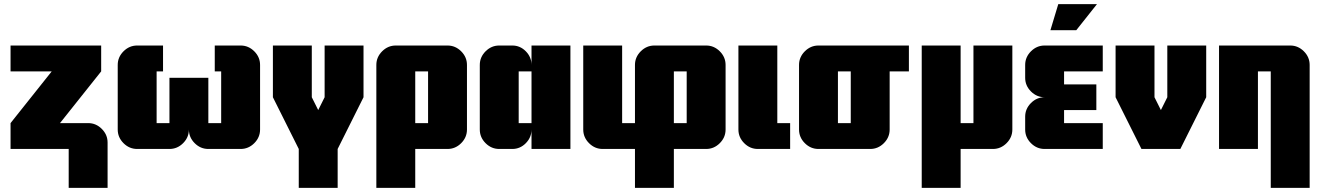

<svg xmlns="http://www.w3.org/2000/svg" viewBox="-20 -720 6381 928"><path d="M270 -125H406Q444 -125 472 -97Q500 -69 500 -31V188H312V0H31V-125L230 -375H31V-500H469V-375Z M893 -94Q893 -56 865 -28Q837 0 799 0H643Q605 0 577 -28Q549 -56 549 -94V-406Q549 -444 577 -472Q605 -500 643 -500H768V-375H737V-125H799V-344H987V-125H1049V-375H1018V-500H1143Q1181 -500 1209 -472Q1237 -444 1237 -406V-94Q1237 -56 1209 -28Q1181 0 1143 0H987Q949 0 921 -28Q893 -56 893 -94Z M1612 188H1424V0L1299 -250V-500H1487V-250L1518 -188L1549 -250V-500H1737V-250L1612 0Z M2237 -406V-94Q2237 -56 2209 -28Q2181 0 2143 0H1987V188H1799V-406Q1799 -444 1827 -472Q1855 -500 1893 -500H2143Q2181 -500 2209 -472Q2237 -444 2237 -406ZM2049 -125V-375H1987V-125Z M2737 0H2549V-94Q2549 -56 2521.5 -28Q2494 0 2456 0H2393Q2355 0 2327 -28Q2299 -56 2299 -94V-406Q2299 -444 2327 -472Q2355 -500 2393 -500H2456Q2494 -500 2521.5 -472Q2549 -444 2549 -406V-500H2737ZM2549 -375H2487V-125H2549Z M3049 -406Q3049 -444 3077 -472Q3105 -500 3143 -500H3393Q3431 -500 3459 -472Q3487 -444 3487 -406V-94Q3487 -56 3459 -28Q3431 0 3393 0H3237V188H3049V0H2893Q2855 0 2827 -28Q2799 -56 2799 -94V-500H2987V-125H3049ZM3237 -125H3299V-375H3237Z M3799 -125V0H3643Q3605 0 3577 -28Q3549 -56 3549 -94V-500H3737V-125Z M4092 -125V-375H4030V-125ZM4373 -500V-375H4280V-94Q4280 -56 4252 -28Q4224 0 4186 0H3936Q3898 0 3870 -28Q3842 -56 3842 -94V-406Q3842 -444 3870 -472Q3898 -500 3936 -500Z M4873 -500V-94Q4873 -56 4845 -28Q4817 0 4779 0H4623V188H4435V-500H4623V-125H4685V-500Z M5282 -700 5182 -574H5057L5095 -700ZM5310 -125V0H5029Q4991 0 4963 -28Q4935 -56 4935 -94V-156Q4935 -194 4963 -222Q4991 -250 5029 -250Q4991 -250 4963 -278Q4935 -306 4935 -344V-406Q4935 -444 4963 -472Q4991 -500 5029 -500H5310V-375H5123V-312H5279V-188H5123V-125Z M5810 -250 5685 0H5497L5372 -250V-500H5560V-250L5591 -188L5622 -250V-500H5810Z M6310 -406V188H6122V-375H6060V0H5872V-500H6216Q6254 -500 6282 -472Q6310 -444 6310 -406Z"/></svg>

Font: CostaRica
Style: Normal
Weight: 900
Version: Version 1.3